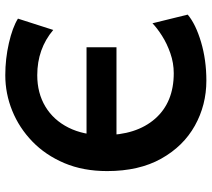

<svg xmlns="http://www.w3.org/2000/svg" viewBox="-56 -708 777 704"><g transform="rotate(-90 332.0 -356.5)"><path d="M510.3 -317.4H102.5V-427.2H510.3ZM407.7 -725.1Q467.8 -725.1 525.4 -711.9Q583 -698.7 615.2 -678.7L573.7 -549.3Q504.4 -607.9 407.7 -607.9Q342.3 -607.9 292.7 -578.1Q243.2 -548.3 215.6 -493.4Q188 -438.5 188 -363.8Q188 -244.6 248 -176Q308.1 -107.4 415 -107.4Q452.6 -107.4 488.3 -119.9Q523.9 -132.3 552.5 -150.6Q581.1 -168.9 598.1 -185.5L629.9 -56.2Q595.2 -26.9 529.3 -7.3Q463.4 12.2 388.2 12.2Q298.3 12.2 222.7 -30Q147 -72.3 101.6 -153.6Q56.2 -234.9 56.2 -351.6Q56.2 -439.5 85.4 -508.5Q114.7 -577.6 164.8 -626Q214.8 -674.3 277.6 -699.7Q340.3 -725.1 407.7 -725.1Z"/></g></svg>

Font: Andika
Style: Bold
Weight: 700
Designer: Victor Gaultney, Annie Olsen, Julie Remington, Don Collingsworth, Eric Hays, Becca Hirsbrunner
Foundry: SIL International
Version: Version 6.101